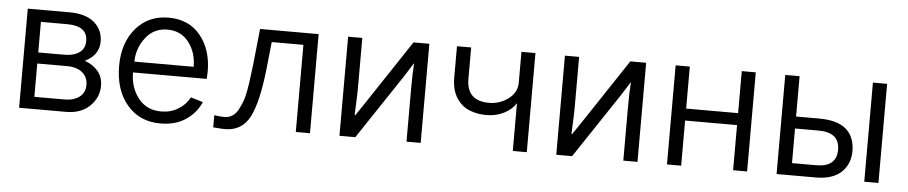

<svg xmlns="http://www.w3.org/2000/svg" viewBox="-37 -769 4794 1014"><g transform="rotate(5 2360.0 -262.5)"><path d="M78.1 0Q78.1 -130.9 78.1 -525.4Q133.8 -525.4 299.8 -525.4Q385.7 -525.4 431.6 -486.3Q476.6 -447.3 476.6 -385.7Q476.6 -313.5 402.3 -277.3Q445.3 -262.7 472.7 -230.5Q499 -199.2 499 -152.3Q499 -90.8 452.1 -44.9Q405.3 0 327.1 0Q244.1 0 78.1 0ZM153.3 -64.5Q193.4 -64.5 313.5 -64.5Q361.3 -64.5 391.6 -86.9Q421.9 -109.4 421.9 -151.4Q421.9 -191.4 392.6 -216.8Q362.3 -241.2 310.5 -241.2Q257.8 -241.2 153.3 -241.2Q153.3 -197.3 153.3 -64.5ZM153.3 -299.8Q187.5 -299.8 292 -299.8Q340.8 -299.8 370.1 -320.3Q400.4 -340.8 400.4 -381.8Q400.4 -461.9 293 -461.9Q246.1 -461.9 153.3 -461.9Q153.3 -420.9 153.3 -299.8Z M585 -266.6Q585 -389.6 651.4 -466.8Q717.8 -543 823.2 -543Q930.7 -543 992.2 -468.8Q1053.7 -393.6 1053.7 -277.3Q1053.7 -263.7 1051.8 -238.3Q921.9 -238.3 661.1 -238.3Q661.1 -159.2 705.1 -102.5Q749 -45.9 827.1 -45.9Q877.9 -45.9 917 -70.3Q956.1 -93.8 977.5 -133.8Q999 -127 1042 -114.3Q1017.6 -56.6 962.9 -19.5Q908.2 17.6 827.1 17.6Q717.8 17.6 651.4 -60.5Q585 -138.7 585 -266.6ZM663.1 -295.9Q742.2 -295.9 977.5 -295.9Q977.5 -373 935.5 -426.8Q893.6 -479.5 823.2 -479.5Q752 -479.5 709 -424.8Q665 -370.1 663.1 -295.9Z M1108.4 -50.8Q1139.6 -45.9 1162.1 -45.9Q1184.6 -45.9 1202.1 -56.6Q1220.7 -67.4 1233.4 -89.8Q1246.1 -113.3 1254.9 -136.7Q1263.7 -159.2 1270.5 -196.3Q1277.3 -234.4 1280.3 -260.7Q1284.2 -287.1 1289.1 -330.1Q1295.9 -395.5 1309.6 -525.4Q1386.7 -525.4 1620.1 -525.4Q1620.1 -393.6 1620.1 0Q1601.6 0 1544.9 0Q1544.9 -115.2 1544.9 -461.9Q1502.9 -461.9 1377 -461.9Q1373 -426.8 1362.3 -322.3Q1342.8 -140.6 1301.8 -61.5Q1259.8 17.6 1170.9 17.6Q1153.3 17.6 1108.4 13.7Q1108.4 -7.8 1108.4 -50.8Z M1776.4 0Q1776.4 -130.9 1776.4 -525.4Q1794.9 -525.4 1851.6 -525.4Q1851.6 -456.1 1851.6 -250Q1851.6 -223.6 1846.7 -116.2Q1847.7 -116.2 1850.6 -116.2Q1863.3 -134.8 1899.4 -188.5Q1955.1 -272.5 2123 -525.4Q2144.5 -525.4 2207 -525.4Q2207 -393.6 2207 0Q2188.5 0 2131.8 0Q2131.8 -71.3 2131.8 -286.1Q2131.8 -364.3 2135.7 -414.1Q2134.8 -414.1 2133.8 -414.1Q2123 -396.5 2090.8 -345.7Q2033.2 -258.8 1860.4 0Q1839.8 0 1776.4 0Z M2353.5 -358.4Q2353.5 -400.4 2353.5 -525.4Q2372.1 -525.4 2428.7 -525.4Q2428.7 -483.4 2428.7 -358.4Q2428.7 -242.2 2548.8 -242.2Q2604.5 -242.2 2650.4 -276.4Q2695.3 -310.5 2695.3 -361.3Q2695.3 -416 2695.3 -525.4Q2713.9 -525.4 2769.5 -525.4Q2769.5 -393.6 2769.5 0Q2751 0 2695.3 0Q2695.3 -62.5 2695.3 -252Q2695.3 -252 2694.3 -252Q2674.8 -219.7 2632.8 -198.2Q2591.8 -176.8 2539.1 -176.8Q2489.3 -176.8 2449.2 -193.4Q2409.2 -209 2380.9 -251Q2353.5 -293.9 2353.5 -358.4Z M2925.8 0Q2925.8 -130.9 2925.8 -525.4Q2944.3 -525.4 3001 -525.4Q3001 -456.1 3001 -250Q3001 -223.6 2996.1 -116.2Q2997.1 -116.2 3000 -116.2Q3012.7 -134.8 3048.8 -188.5Q3104.5 -272.5 3272.5 -525.4Q3293.9 -525.4 3356.4 -525.4Q3356.4 -393.6 3356.4 0Q3337.9 0 3281.2 0Q3281.2 -71.3 3281.2 -286.1Q3281.2 -364.3 3285.2 -414.1Q3284.2 -414.1 3283.2 -414.1Q3272.5 -396.5 3240.2 -345.7Q3182.6 -258.8 3009.8 0Q2989.3 0 2925.8 0Z M3512.7 0Q3512.7 -130.9 3512.7 -525.4Q3531.2 -525.4 3587.9 -525.4Q3587.9 -469.7 3587.9 -302.7Q3656.2 -302.7 3863.3 -302.7Q3863.3 -358.4 3863.3 -525.4Q3881.8 -525.4 3937.5 -525.4Q3937.5 -393.6 3937.5 0Q3918.9 0 3863.3 0Q3863.3 -59.6 3863.3 -239.3Q3794.9 -239.3 3587.9 -239.3Q3587.9 -179.7 3587.9 0Q3569.3 0 3512.7 0Z M4558.6 0Q4558.6 -130.9 4558.6 -525.4Q4577.1 -525.4 4633.8 -525.4Q4633.8 -393.6 4633.8 0Q4615.2 0 4558.6 0ZM4093.8 0Q4093.8 -130.9 4093.8 -525.4Q4113.3 -525.4 4169.9 -525.4Q4169.9 -471.7 4169.9 -311.5Q4201.2 -311.5 4293.9 -311.5Q4387.7 -311.5 4435.5 -271.5Q4482.4 -230.5 4482.4 -155.3Q4482.4 -86.9 4436.5 -43Q4389.6 0 4302.7 0Q4233.4 0 4093.8 0ZM4169.9 -64.5Q4202.1 -64.5 4297.9 -64.5Q4406.2 -64.5 4406.2 -156.2Q4406.2 -248 4294.9 -248Q4252.9 -248 4169.9 -248Q4169.9 -202.1 4169.9 -64.5Z"/></g></svg>

Font: Gothic A1
Style: Regular
Weight: 400
Designer: HanYang I&C Co.,Ltd.
Version: Version 2.50